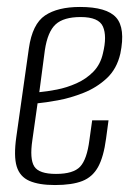

<svg xmlns="http://www.w3.org/2000/svg" viewBox="-20 -522 383 552"><path d="M138 10Q92 10 64.5 -2Q37 -14 28 -43.5Q19 -73 27 -129L63 -383Q73 -453 109.5 -477.5Q146 -502 210 -502Q287 -502 314 -471.5Q341 -441 326 -368Q316 -324 287 -297Q258 -270 220 -255Q182 -240 146 -233.5Q110 -227 88 -225L73 -119Q65 -65 78.5 -43.5Q92 -22 141 -22Q191 -22 210.5 -43Q230 -64 237 -119L245 -176H292L285 -124Q278 -71 262 -42Q246 -13 216.5 -1.5Q187 10 138 10ZM93 -257Q115 -259 143.5 -264.5Q172 -270 200 -282.5Q228 -295 248.5 -316Q269 -337 276 -369Q288 -418 276 -445.5Q264 -473 212 -473Q163 -473 140 -452Q117 -431 109 -378Z"/></svg>

Font: Alumni Sans Light
Style: Italic
Weight: 300
Italic angle: -8°
Version: Version 1.016